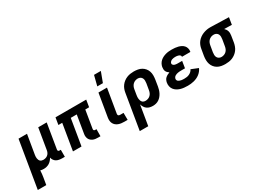

<svg xmlns="http://www.w3.org/2000/svg" viewBox="-54 -1576 3506 2609"><g transform="rotate(-30 1699.0 -271.5)"><path d="M-13 215 109 -520H242L191 -216Q189 -203 188.5 -189.5Q188 -176 190 -163.5Q192 -151 197 -139Q202 -127 211 -118.5Q220 -110 232.5 -106Q245 -102 258 -102Q276 -102 294 -107Q312 -112 327 -124Q342 -136 351 -153.5Q360 -171 363 -189L418 -520H551L487 -132Q486 -126 486.5 -120Q487 -114 490.5 -110Q494 -106 500 -104Q506 -102 512 -102H531V8H493Q468 8 445 4Q422 0 402 -11Q382 -22 369 -41Q356 -60 351 -83Q340 -63 324 -45Q308 -27 288.5 -15Q269 -3 246.5 2.5Q224 8 203 8Q189 8 175.5 6.5Q162 5 149 1Q149 27 145.5 54Q142 81 138 108L120 215Z M1090 8H1052Q1032 8 1012 5.5Q992 3 975 -4.5Q958 -12 943.5 -24.5Q929 -37 921 -54.5Q913 -72 911 -92Q909 -112 913 -132L959 -410H865L797 0H663L731 -410H671L689 -520H1171L1153 -410H1093L1047 -132Q1046 -126 1046.5 -120Q1047 -114 1050.5 -110Q1054 -106 1059.5 -104Q1065 -102 1071 -102H1091Z M1521 0H1470Q1446 0 1423 -3Q1400 -6 1378.5 -14Q1357 -22 1340 -36.5Q1323 -51 1313 -70.5Q1303 -90 1301 -113.5Q1299 -137 1303 -161L1363 -520H1497L1434 -143Q1433 -135 1435 -128Q1437 -121 1442 -117Q1447 -113 1454.5 -111.5Q1462 -110 1469 -110H1520ZM1391 -600 1431 -758H1538L1479 -600Z M1587 215 1678 -334Q1682 -361 1692 -388Q1702 -415 1719.5 -438.5Q1737 -462 1760.5 -480Q1784 -498 1811 -509Q1838 -520 1865.5 -524Q1893 -528 1920 -528Q1952 -528 1983 -522.5Q2014 -517 2040.5 -502Q2067 -487 2086.5 -463.5Q2106 -440 2115.5 -411Q2125 -382 2125 -350Q2125 -318 2120 -286L2104 -186Q2100 -162 2093 -139Q2086 -116 2074.5 -93.5Q2063 -71 2046.5 -51.5Q2030 -32 2009 -18Q1988 -4 1963.5 2Q1939 8 1916 8Q1890 8 1865.5 2Q1841 -4 1822 -18.5Q1803 -33 1791 -54Q1779 -75 1772 -98L1720 215ZM1862 -102Q1882 -102 1902 -109Q1922 -116 1937.5 -130.5Q1953 -145 1961.5 -164.5Q1970 -184 1973 -204L1990 -304Q1993 -324 1992.5 -344.5Q1992 -365 1983.5 -382Q1975 -399 1957.5 -408.5Q1940 -418 1920 -418Q1900 -418 1880 -411Q1860 -404 1844.5 -389.5Q1829 -375 1820 -355.5Q1811 -336 1808 -316L1794 -231Q1791 -216 1790.5 -201.5Q1790 -187 1791.5 -173Q1793 -159 1798 -145.5Q1803 -132 1811.5 -122Q1820 -112 1833.5 -107Q1847 -102 1862 -102Z M2462 8Q2433 8 2404 5Q2375 2 2348.5 -6Q2322 -14 2298.5 -28.5Q2275 -43 2258.5 -64.5Q2242 -86 2236 -114Q2230 -142 2235 -171Q2238 -189 2246 -207Q2254 -225 2268.5 -238Q2283 -251 2300 -260Q2317 -269 2335 -275Q2322 -284 2310.5 -295Q2299 -306 2292.5 -320.5Q2286 -335 2285 -352Q2284 -369 2287 -387Q2291 -410 2303 -432.5Q2315 -455 2334 -472Q2353 -489 2375.5 -500Q2398 -511 2422 -517.5Q2446 -524 2470 -526Q2494 -528 2517 -528Q2543 -528 2567.5 -525.5Q2592 -523 2615.5 -517Q2639 -511 2661 -499.5Q2683 -488 2698 -470.5Q2713 -453 2719.5 -429Q2726 -405 2722 -380L2720 -373H2588L2589 -374Q2591 -388 2581.5 -397Q2572 -406 2560 -410.5Q2548 -415 2535 -416.5Q2522 -418 2508 -418Q2495 -418 2481 -416Q2467 -414 2454 -409Q2441 -404 2430 -393Q2419 -382 2417 -369Q2415 -360 2419 -352Q2423 -344 2429.5 -339Q2436 -334 2444.5 -331Q2453 -328 2462 -326.5Q2471 -325 2479.5 -324.5Q2488 -324 2497 -324H2563L2546 -217H2480Q2469 -217 2457 -216Q2445 -215 2433.5 -213Q2422 -211 2410.5 -207Q2399 -203 2388.5 -196.5Q2378 -190 2371 -179.5Q2364 -169 2362 -158Q2360 -146 2365 -135Q2370 -124 2379.5 -118Q2389 -112 2400 -108Q2411 -104 2422.5 -102Q2434 -100 2446.5 -99.5Q2459 -99 2471 -99Q2490 -99 2509 -102Q2528 -105 2546.5 -113.5Q2565 -122 2580.5 -136Q2596 -150 2604 -169L2713 -125Q2703 -102 2686.5 -81.5Q2670 -61 2649.5 -45.5Q2629 -30 2605.5 -19.5Q2582 -9 2558 -3Q2534 3 2510 5.5Q2486 8 2462 8Z M3053 8Q3021 8 2990 2.5Q2959 -3 2932.5 -18Q2906 -33 2887 -56.5Q2868 -80 2858.5 -109Q2849 -138 2848.5 -170Q2848 -202 2853 -234L2870 -334Q2874 -361 2884.5 -387.5Q2895 -414 2913 -437Q2931 -460 2955 -477.5Q2979 -495 3005 -505.5Q3031 -516 3058.5 -522Q3086 -528 3113 -528H3131L3411 -520L3393 -410L3274 -413Q3286 -402 3295.5 -388Q3305 -374 3310 -357.5Q3315 -341 3315 -322.5Q3315 -304 3312 -286L3296 -186Q3291 -159 3281 -132Q3271 -105 3253.5 -81.5Q3236 -58 3212.5 -40Q3189 -22 3162.5 -11Q3136 0 3108 4Q3080 8 3053 8ZM3054 -102Q3074 -102 3094 -109Q3114 -116 3129.5 -130.5Q3145 -145 3153.5 -164.5Q3162 -184 3165 -204L3182 -304Q3185 -323 3185 -342.5Q3185 -362 3177.5 -379Q3170 -396 3154.5 -406Q3139 -416 3120 -418H3107Q3087 -418 3067.5 -410Q3048 -402 3033.5 -387.5Q3019 -373 3011 -354Q3003 -335 3000 -316L2983 -216Q2980 -196 2980.5 -175.5Q2981 -155 2990 -138Q2999 -121 3016.5 -111.5Q3034 -102 3054 -102Z"/></g></svg>

Font: Iosevka Aile Extrabold
Style: Italic
Weight: 800
Italic angle: -9°
Designer: Belleve Invis
Foundry: Belleve Invis
Version: Version 31.1.0; ttfautohint (v1.8.4)